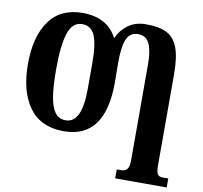

<svg xmlns="http://www.w3.org/2000/svg" viewBox="-99 -832 1244 1178"><g transform="rotate(10 523.0 -242.5)"><path d="M694 184H722Q745 184 758 169.5Q771 155 771 119V-482Q771 -568 750.5 -612Q730 -656 680 -656Q628 -656 608 -607Q588 -558 589 -457L590 -343Q592 10 332 10Q189 10 117 -88.5Q45 -187 45 -359Q45 -530 115 -627.5Q185 -725 322 -725Q478 -725 538 -606Q562 -659 607 -691.5Q652 -724 718 -724Q800 -724 847.5 -699.5Q895 -675 917 -615.5Q939 -556 939 -450V115Q939 155 947.5 169.5Q956 184 979 184H1015V240H694ZM433 -270V-441Q433 -548 410.5 -602.5Q388 -657 331 -657Q271 -657 246 -582Q221 -507 221 -358Q221 -252 231.5 -187Q242 -122 266 -90Q290 -58 332 -58Q433 -58 433 -270Z"/></g></svg>

Font: Noto Serif CondBlack
Style: Regular
Weight: 900
Width: 3
Designer: Monotype Design Team
Foundry: Monotype Imaging Inc.
Version: Version 1.001